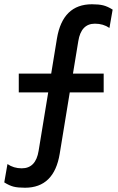

<svg xmlns="http://www.w3.org/2000/svg" viewBox="-65 -752 555 900"><path d="M421 -407V-319H262L215 -32Q189 128 52 128Q19 128 -1 123Q-21 118 -45 103L-30 17Q-1 37 37 37Q103 37 116 -45L161 -319H23V-407H175L202 -572Q229 -732 366 -732Q398 -732 418.5 -727Q439 -722 463 -707L448 -621Q419 -641 380 -641Q315 -641 302 -559L277 -407Z"/></svg>

Font: Prodigy Sans Medium
Style: Regular
Weight: 500
Designer: Wei Huang
Foundry: Wei Huang
Version: Version 1.003; ttfautohint (v1.8.3)